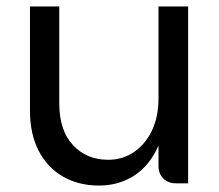

<svg xmlns="http://www.w3.org/2000/svg" viewBox="-20 -569 681 596"><path d="M472 -54V-549H564V0H526Q502 0 487 -15Q472 -30 472 -54ZM288 7Q223 7 174.5 -21.5Q126 -50 99.5 -102Q73 -154 73 -226V-549H164V-248Q164 -164 206.5 -118.5Q249 -73 316 -73Q361 -73 396.5 -97.5Q432 -122 452 -164.5Q472 -207 472 -263L492 -231Q491 -150 462.5 -97.5Q434 -45 388.5 -19Q343 7 288 7Z"/></svg>

Font: Parkinsans
Style: Regular
Weight: 400
Designer: Red Stone, Indian Type Foundry
Foundry: Indian Type Foundry
Version: Version 1.000